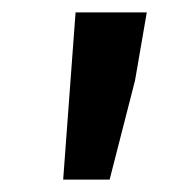

<svg xmlns="http://www.w3.org/2000/svg" viewBox="-20 -708 315 310"><path d="M82 -418 102 -688H217L198 -578L157 -418Z"/></svg>

Font: Processing Sans Pro Semibold
Style: Regular
Weight: 600
Designer: Paul D. Hunt
Foundry: Adobe Systems Incorporated
Version: Version 2.020;PS 2.000;hotconv 1.0.86;makeotf.lib2.5.63406